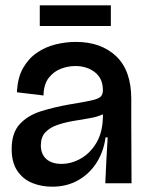

<svg xmlns="http://www.w3.org/2000/svg" viewBox="-20 -691 554 724"><path d="M177 13Q136 13 101.5 -1Q67 -15 45.5 -46.5Q24 -78 24 -129Q24 -190 54.5 -223Q85 -256 134.5 -271.5Q184 -287 241 -297Q296 -306 323.5 -312Q351 -318 359.5 -326.5Q368 -335 368 -351Q368 -395 338 -418.5Q308 -442 264 -442Q236 -442 209 -431.5Q182 -421 163.5 -397Q145 -373 144 -331L44 -343Q46 -397 66.5 -433.5Q87 -470 119 -492Q151 -514 189.5 -523.5Q228 -533 266 -533Q361 -533 418 -479Q475 -425 475 -318V-221Q475 -166 475.5 -110.5Q476 -55 476 0H377Q379 -43 381 -84.5Q383 -126 386 -173H378Q371 -120 344.5 -78Q318 -36 275 -11.5Q232 13 177 13ZM212 -73Q249 -73 284.5 -93Q320 -113 343.5 -152.5Q367 -192 368 -250V-260Q347 -250 316.5 -245Q286 -240 254.5 -234.5Q223 -229 195.5 -219.5Q168 -210 151 -192Q134 -174 134 -143Q134 -110 154.5 -91.5Q175 -73 212 -73ZM130 -593V-671H398V-593Z"/></svg>

Font: Bricolage Grotesque 48pt Medium
Style: Regular
Weight: 500
Designer: Mathieu Triay
Foundry: Atelier Triay
Version: Version 1.000; ttfautohint (v1.8.4.7-5d5b);gftools[0.9.32]